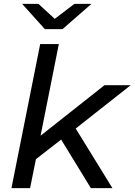

<svg xmlns="http://www.w3.org/2000/svg" viewBox="-20 -969 693 989"><path d="M370 -307 559 0H448L295 -250L165 -149L135 0H39L187 -742H283L189 -270L518 -530H653ZM451 -949 302 -819H211L94 -949H178L262 -872L363 -949Z"/></svg>

Font: Idrija
Style: Italic
Weight: 500
Italic angle: -11.3°
Designer: Julieta Ulanovsky
Foundry: Julieta Ulanovsky
Version: Version 7.200